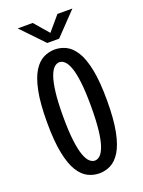

<svg xmlns="http://www.w3.org/2000/svg" viewBox="-165 -959 780 1045"><g transform="rotate(-20 225.0 -436.0)"><path d="M224.6 11Q190.3 11 158.9 -4.5Q127.6 -20 103.1 -59Q78.6 -98 64.4 -168.3Q50.1 -238.6 50.1 -348Q50.1 -457.1 64.4 -527.1Q78.6 -597 103.1 -636Q127.6 -675 158.9 -690.5Q190.3 -706 224.6 -706Q258.6 -706 289.7 -690.5Q320.8 -675 345.3 -636Q369.8 -597 383.9 -527.1Q398 -457.1 398 -348Q398 -238.6 383.9 -168.3Q369.8 -98 345.3 -59Q320.8 -20 289.7 -4.5Q258.6 11 224.6 11ZM224.6 -62.7Q240 -62.7 254.4 -75.7Q268.7 -88.6 280.4 -120.3Q292 -152 298.6 -207.5Q305.3 -263.1 305.3 -348Q305.3 -432.6 298.6 -487.9Q292 -543.2 280.4 -574.8Q268.7 -606.4 254.4 -619.3Q240 -632.3 224.6 -632.3Q209.1 -632.3 194.6 -619.3Q180.1 -606.4 168.6 -574.8Q157.1 -543.2 150.2 -487.9Q143.3 -432.6 143.3 -348Q143.3 -263.1 150.2 -207.5Q157.1 -152 168.6 -120.3Q180.1 -88.6 194.6 -75.7Q209.1 -62.7 224.6 -62.7ZM391.9 -882.6 267.9 -753H199.1L75.1 -882.6H161.9L234 -798.9L305.1 -882.6Z"/></g></svg>

Font: League Mono Thin Condensed
Style: Regular
Weight: 100
Width: 1
Designer: Tyler Finck
Foundry: The League of Moveable Type / Tyler Finck
Version: Version 2.300;RELEASE